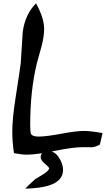

<svg xmlns="http://www.w3.org/2000/svg" viewBox="-20 -870 638 1157"><path d="M582 1Q554 17 530 18Q546 17 476 17Q419 17 309 39.5Q199 62 142 62Q112 62 64 53Q54 -18 54 -74Q54 -156 74 -282Q101 -455 105 -489Q111 -584 117 -679Q132 -784 197 -850Q246 -761 246 -695Q246 -650 230 -590Q216 -539 202 -488Q162 -325 162 -115Q162 -73 167 -63Q175 -47 212 -47Q258 -47 348.5 -64Q439 -81 486 -81Q526 -81 598 -68ZM276 144Q276 138 250.5 116.5Q225 95 225 77Q225 41 276 41Q310 41 335 79.5Q360 118 360 154Q360 221 274 248Q225 264 132 267Q151 246 193 209Q217 194 241 180Q276 157 276 144Z"/></svg>

Font: Wortlaut AH
Style: SemiBold
Weight: 600
Designer: Andreas Höfeld
Foundry: Fontgrube AH
Version: Version 2.59